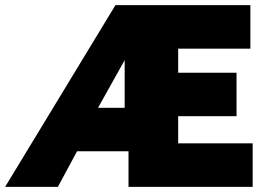

<svg xmlns="http://www.w3.org/2000/svg" viewBox="-46 -730 1037 750"><path d="M405 -710H932V-540H650V-446H878V-276H650V-170H941V0H456V-139H255L180 0H-26ZM441 -309V-495L337 -309Z"/></svg>

Font: Raleway-v4020 Black
Style: Regular
Weight: 900
Designer: Matt McInerney, Pablo Impallari, Rodrigo Fuenzalida
Foundry: Matt McInerney, Pablo Impallari, Rodrigo Fuenzalida
Version: Version 4.020;PS 004.020;hotconv 1.0.88;makeotf.lib2.5.64775